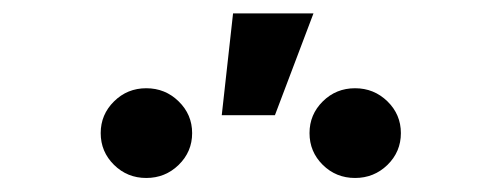

<svg xmlns="http://www.w3.org/2000/svg" viewBox="-20 -884 737 282"><path d="M501.5 -622.6Q473.6 -622.6 454.1 -641.8Q434.6 -661.1 434.6 -688.5Q434.6 -715.8 454.1 -735.1Q473.6 -754.4 501.5 -754.4Q529.3 -754.4 549.1 -735.1Q568.8 -715.8 568.8 -688.5Q568.8 -661.1 549.1 -641.8Q529.3 -622.6 501.5 -622.6ZM194.8 -622.6Q167 -622.6 147.5 -641.8Q127.9 -661.1 127.9 -688.5Q127.9 -715.8 147.5 -735.1Q167 -754.4 194.8 -754.4Q222.7 -754.4 242.4 -735.1Q262.2 -715.8 262.2 -688.5Q262.2 -661.1 242.4 -641.8Q222.7 -622.6 194.8 -622.6ZM305.7 -714.8 322.3 -864.3H440.4L383.8 -714.8Z"/></svg>

Font: Inter 17pt SemiBold
Style: Regular
Weight: 600
Version: Version 4.001;git-66647c0bb